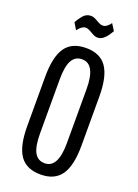

<svg xmlns="http://www.w3.org/2000/svg" viewBox="-168 -959 747 1042"><g transform="rotate(20 205.5 -437.5)"><path d="M206 15Q124 15 86.5 -38.5Q49 -92 49 -209V-491Q49 -608 86.5 -661.5Q124 -715 206 -715Q287 -715 324.5 -661Q362 -607 362 -491V-209Q362 -93 324.5 -39Q287 15 206 15ZM206 -50Q283 -50 283 -194V-506Q283 -650 206 -650Q166 -650 147 -615Q128 -580 128 -506V-194Q128 -120 147 -85Q166 -50 206 -50ZM291 -890 315 -852Q308 -840 298 -825.5Q288 -811 274 -800Q260 -789 242 -789Q229 -789 215.5 -796.5Q202 -804 189.5 -811Q177 -818 165 -818Q155 -818 144.5 -811Q134 -804 120 -787L97 -825Q107 -844 125 -866Q143 -888 170 -888Q184 -888 197 -881Q210 -874 222.5 -867Q235 -860 247 -860Q258 -860 268 -866.5Q278 -873 291 -890Z"/></g></svg>

Font: Pathway Gothic One
Style: Regular
Weight: 400
Version: Version 1.003; ttfautohint (v1.8.4.7-5d5b);gftools[0.9.26]